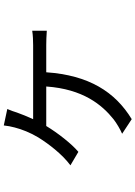

<svg xmlns="http://www.w3.org/2000/svg" viewBox="133 -786 733 1040"><g transform="rotate(-90 500.0 -265.5)"><path d="M375 -453C389 -483 402 -516 411 -541C416 -558 422 -574 430 -593L341 -612C339 -593 335 -571 330 -553C320 -514 302 -468 276 -425C243 -372 187 -297 125 -251L198 -208C241 -244 300 -319 338 -382H552C538 -183 453 -80 374 -17C355 -2 318 20 296 29L375 81C523 -9 613 -151 629 -382H776C796 -382 828 -381 854 -379V-458C830 -454 797 -453 776 -453Z"/></g></svg>

Font: Noto Sans JP Regular
Style: Regular
Weight: 400
Designer: Ryoko NISHIZUKA (kana & ideographs); Paul D. Hunt (Latin, Greek & Cyrillic); Wenlong ZHANG (bopomofo); Sandoll Communica
Foundry: Adobe Systems Incorporated
Version: Version 1.004;PS 1.004;hotconv 1.0.82;makeotf.lib2.5.63406